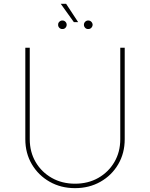

<svg xmlns="http://www.w3.org/2000/svg" viewBox="-20 -979 790 1011"><path d="M613.3 -727.5H636.7V-246.1Q636.7 -172.4 602.5 -114Q568.4 -55.7 509 -22Q449.7 11.7 375 11.7Q300.8 11.7 241.5 -22Q182.1 -55.7 147.7 -114Q113.3 -172.4 113.3 -246.1V-727.5H136.7V-246.1Q136.7 -178.7 167.7 -125.7Q198.7 -72.8 252.7 -42.2Q306.6 -11.7 375 -11.7Q443.8 -11.7 497.6 -42.2Q551.3 -72.8 582.3 -125.7Q613.3 -178.7 613.3 -246.1ZM328.1 -959 391.6 -862.3H369.1L299.8 -959ZM286.1 -848.6Q285.6 -857.9 292.5 -864.5Q299.3 -871.1 308.6 -871.1Q317.9 -871.1 324.5 -864.5Q331.1 -857.9 331.1 -848.6Q331.1 -839.4 324.5 -832.5Q317.9 -825.7 308.6 -826.2Q299.3 -825.7 292.5 -832.5Q285.6 -839.4 286.1 -848.6ZM421.9 -848.6Q421.9 -857.9 428.5 -864.5Q435.1 -871.1 444.3 -871.1Q454.1 -871.1 460.7 -864.5Q467.3 -857.9 467.8 -848.6Q467.3 -839.4 460.7 -832.5Q454.1 -825.7 444.3 -826.2Q435.1 -825.7 428.5 -832.5Q421.9 -839.4 421.9 -848.6Z"/></svg>

Font: Inter Tight Thin
Style: Regular
Weight: 250
Designer: Rasmus Andersson
Foundry: rsms
Version: Version 3.004